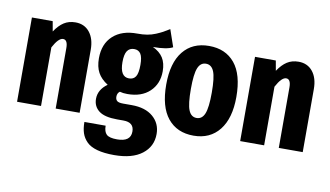

<svg xmlns="http://www.w3.org/2000/svg" viewBox="-81 -790 2047 1191"><g transform="rotate(10 942.5 -194.0)"><path d="M316.9 -547.9Q373.5 -547.9 406.2 -507.1Q439 -466.3 439 -397V0H288.1V-380.9Q288.1 -433.1 258.8 -433.1Q230 -433.1 195.8 -369.1V0H44.9V-530.8H175.8L187 -467.8Q213.9 -508.3 244.6 -528.1Q275.4 -547.9 316.9 -547.9Z M902.8 -608.9 939.9 -501Q903.3 -481 815.9 -481Q859.9 -460.4 880.9 -427.2Q901.9 -394 901.9 -342.8Q901.9 -263.7 850.3 -214.8Q798.8 -166 710 -166Q682.1 -166 662.1 -171.9Q646 -160.6 646 -138.2Q646 -120.6 656.2 -111.8Q666.5 -103 694.8 -103H749Q835 -103 883.5 -61.3Q932.1 -19.5 932.1 46.9Q932.1 126 870.1 173.6Q808.1 221.2 694.8 221.2Q631.3 221.2 587.9 209.2Q544.4 197.3 521 173.8Q497.6 150.4 487.8 120.8Q478 91.3 478 50.8H611.8Q611.8 88.4 629.2 105.2Q646.5 122.1 695.8 122.1Q781.7 122.1 781.7 58.1Q781.7 0 714.8 0H674.8Q595.7 0 559.8 -27.8Q523.9 -55.7 523.9 -103Q523.9 -161.1 580.1 -201.2Q537.1 -228.5 517.6 -264.4Q498 -300.3 498 -354Q498 -444.8 553.7 -495.8Q609.4 -546.9 706.1 -545.9Q738.8 -545.4 767.1 -550Q795.4 -554.7 820.8 -565.4Q846.2 -576.2 862.1 -584.7Q877.9 -593.3 902.8 -608.9ZM704.1 -448.2Q675.3 -448.2 660.6 -426.5Q646 -404.8 646 -356Q646 -263.2 703.1 -263.2Q731.4 -263.2 745.1 -284.2Q758.8 -305.2 758.8 -357.9Q758.8 -406.2 745.4 -427.2Q731.9 -448.2 704.1 -448.2Z M1158.7 -547.9Q1262.7 -547.9 1321 -477.1Q1379.4 -406.2 1379.4 -265.1Q1379.4 -130.4 1320.8 -56.6Q1262.2 17.1 1158.7 17.1Q1054.2 17.1 995.8 -54.7Q937.5 -126.5 937.5 -266.1Q937.5 -402.8 995.8 -475.3Q1054.2 -547.9 1158.7 -547.9ZM1092.8 -266.1Q1092.8 -170.4 1108.4 -132.3Q1124 -94.2 1158.7 -94.2Q1193.4 -94.2 1209 -132.8Q1224.6 -171.4 1224.6 -265.1Q1224.6 -359.9 1209 -397.9Q1193.4 -436 1158.7 -436Q1124 -436 1108.4 -397.7Q1092.8 -359.4 1092.8 -266.1Z M1722.2 -547.9Q1778.8 -547.9 1811.5 -507.1Q1844.2 -466.3 1844.2 -397V0H1693.4V-380.9Q1693.4 -433.1 1664.1 -433.1Q1635.3 -433.1 1601.1 -369.1V0H1450.2V-530.8H1581.1L1592.3 -467.8Q1619.1 -508.3 1649.9 -528.1Q1680.7 -547.9 1722.2 -547.9Z"/></g></svg>

Font: Fira Sans Compressed
Style: Bold
Weight: 700
Width: 1
Designer: Carrois Corporate & Edenspiekermann AG
Foundry: Carrois Corporate GbR & Edenspiekermann AG
Version: Version 4.203;PS 004.203;hotconv 1.0.88;makeotf.lib2.5.64775